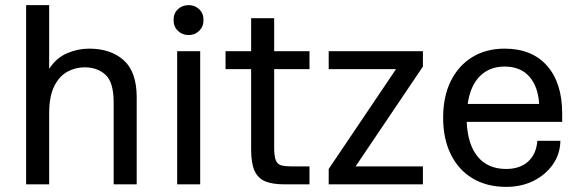

<svg xmlns="http://www.w3.org/2000/svg" viewBox="-20 -720 2262 750"><path d="M82 0V-700H172V-451Q200 -494 242 -512Q284 -530 328 -530Q413 -530 463.5 -484.5Q514 -439 514 -340V0H424V-320Q424 -398 392.5 -427.5Q361 -457 311 -457Q274 -457 242.5 -439.5Q211 -422 191.5 -382.5Q172 -343 172 -276V0Z M672 0V-520H762V0ZM717 -583Q692 -583 675 -599.5Q658 -616 658 -642Q658 -668 675 -684Q692 -700 717 -700Q741 -700 758 -684Q775 -668 775 -642Q775 -616 758 -599.5Q741 -583 717 -583Z M1089 0Q1045 0 1016.5 -11.5Q988 -23 974.5 -52.5Q961 -82 961 -136V-450H861V-520H961V-649H1051V-520H1189V-450H1051V-143Q1051 -109 1057.5 -93.5Q1064 -78 1079 -74Q1094 -70 1118 -70H1189V0Z M1264 0V-60L1527 -450H1264V-520H1632V-460L1369 -70H1632V0Z M1957 10Q1882 10 1826.5 -23Q1771 -56 1741 -117Q1711 -178 1711 -260Q1711 -343 1741 -403.5Q1771 -464 1825 -497Q1879 -530 1951 -530Q2058 -530 2117 -463Q2176 -396 2176 -277V-244H1803Q1807 -155 1846.5 -107.5Q1886 -60 1957 -60Q2011 -60 2043 -89Q2075 -118 2079 -170H2169Q2168 -118 2139.5 -77.5Q2111 -37 2064 -13.5Q2017 10 1957 10ZM1951 -460Q1892 -460 1854.5 -422.5Q1817 -385 1807 -314H2086Q2082 -382 2047.5 -421Q2013 -460 1951 -460Z"/></svg>

Font: Hedvig Letters Sans
Style: Regular
Weight: 400
Designer: Alexander Örn & Tor Weibull
Foundry: Kanon Foundry
Version: Version 1.000; ttfautohint (v1.8.4.7-5d5b)